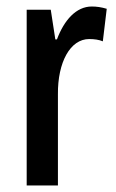

<svg xmlns="http://www.w3.org/2000/svg" viewBox="-20 -570 357 590"><path d="M262 -550C214 -550 177 -508 155 -449H150L136 -540H62V0H158V-280C157 -379 196 -450 254 -450C270 -450 284 -448 296 -443L308 -543C291 -548 277 -550 262 -550Z"/></svg>

Font: Noto Sans Khmer ExtraCondensed Medium
Style: Regular
Weight: 500
Width: 2
Designer: Danh Hong and the Monotype Design Team
Foundry: Monotype Imaging Inc.
Version: Version 2.004